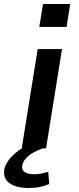

<svg xmlns="http://www.w3.org/2000/svg" viewBox="-41 -744 398 963"><path d="M68 0 148 -498H270L190 0ZM156 -609 175 -724H311L293 -609ZM104 199Q36 199 3 172Q-30 145 -17 96Q-4 58 34.5 25Q73 -8 143 -35L173 0Q152 8 130 19.5Q108 31 92.5 46.5Q77 62 72 80Q65 107 82 118.5Q99 130 130 130Q148 130 165 126.5Q182 123 201 118L206 179Q185 188 160 193.5Q135 199 104 199Z"/></svg>

Font: Nunito Sans 7pt Expanded SemiBold
Style: Italic
Weight: 600
Width: 7
Italic angle: -9°
Designer: Vernon Adams
Foundry: Vernon Adams
Version: Version 3.101;gftools[0.9.27]